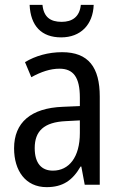

<svg xmlns="http://www.w3.org/2000/svg" viewBox="-20 -761 500 791"><path d="M366 -741H313C308 -691 277 -671 234 -671C187 -671 160 -691 155 -741H102C106 -654 151 -607 232 -607C312 -607 363 -659 366 -741ZM236 -546C179 -546 126 -531 83 -505L109 -443C149 -465 187 -478 225 -478C282 -478 309 -443 309 -359V-324L239 -321C107 -316 38 -256 38 -150C38 -58 85 10 172 10C239 10 279 -18 312 -75H315L329 0H391V-363C391 -483 345 -546 236 -546ZM252 -262 309 -265V-213C309 -113 264 -58 198 -58C152 -58 123 -87 123 -151C123 -220 160 -258 252 -262Z"/></svg>

Font: Noto Sans Lao Looped Condensed
Style: Regular
Weight: 400
Width: 3
Designer: Mark Frömberg, Ben Mitchell
Foundry: The Fontpad Ltd
Version: Version 1.002